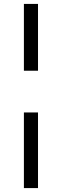

<svg xmlns="http://www.w3.org/2000/svg" viewBox="-20 -720 316 980"><path d="M102 -359V-700H174V-359ZM174 -146V240H102V-146Z"/></svg>

Font: Tilda Sans
Style: Regular
Weight: 400
Designer: ParaType Ltd
Foundry: ParaType Ltd
Version: Version 1.009